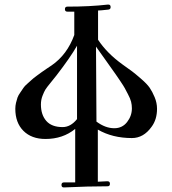

<svg xmlns="http://www.w3.org/2000/svg" viewBox="-20 -597 752 840"><path d="M275 -568Q374 -568 452 -577Q452 -577 454 -577Q464 -577 464 -566Q464 -556 454 -555Q418 -551 409 -551V-423Q448 -364 516 -315Q547 -293 559 -284Q571 -275 597 -252.5Q623 -230 634.5 -213.5Q646 -197 656.5 -172Q667 -147 667 -121Q667 -74 643 -42Q608 7 557 7Q472 7 408 -30V198Q413 198 428 197Q443 196 449 196H450Q461 196 461 207Q461 218 451 218Q365 218 260 223H259Q249 223 249 212Q249 201 260 201H309V-33Q255 11 179 11Q118 11 82.5 -24.5Q47 -60 47 -121Q47 -134 50 -147Q53 -160 56.5 -170Q60 -180 69 -192.5Q78 -205 82.5 -212.5Q87 -220 101 -232Q115 -244 120 -249Q125 -254 142 -266.5Q159 -279 162.5 -281.5Q166 -284 185 -297Q204 -310 206 -311Q274 -358 305 -444V-546H275Q264 -546 264 -557Q264 -568 275 -568ZM254 -41Q289 -41 317 -76V-397Q288 -346 227 -267Q221 -259 202.5 -236.5Q184 -214 178.5 -205Q173 -196 166 -178Q159 -160 159 -140Q159 -95 182.5 -68Q206 -41 254 -41ZM486 -272Q474 -290 443.5 -332Q413 -374 400 -393Q400 -368 401 -234Q402 -100 402 -65Q441 -36 480 -36Q515 -36 536 -63Q557 -90 557 -123Q557 -138 553.5 -152Q550 -166 539.5 -185.5Q529 -205 525.5 -212Q522 -219 504.5 -245Q487 -271 486 -272Z"/></svg>

Font: Ponomar Unicode TT
Style: Regular
Weight: 400
Designer: Vladislav V. Dorosh, Yuri A.W. Shardt, Nikita Simmons, Aleksandr Andreev
Foundry: Ponomar Project
Version: 1.1